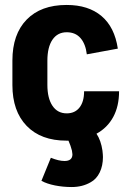

<svg xmlns="http://www.w3.org/2000/svg" viewBox="-20 -551 515 774"><path d="M460 -183Q460 -123 436.5 -79.5Q413 -36 369 -12Q387 15 393 56Q395 74 395 82Q395 117 382 144Q369 171 345 184Q312 203 269 203Q234 203 201.5 196.5Q169 190 147 178L185 85Q217 98 240 98Q272 98 272 71Q272 68 270 56Q265 36 256 16H249H248Q145 16 87.5 -43.5Q30 -103 30 -208V-307Q30 -413 87.5 -472Q145 -531 248 -531H249Q336 -531 389 -486.5Q442 -442 455 -355L330 -332Q325 -374 304.5 -397.5Q284 -421 249 -421Q212 -421 191.5 -391Q171 -361 171 -306V-209Q171 -155 191.5 -124.5Q212 -94 249 -94Q282 -94 300.5 -117.5Q319 -141 319 -183Z"/></svg>

Font: Akshar SemiBold
Style: Regular
Weight: 600
Designer: Tall Chai
Foundry: Tall Chai
Version: Version 1.000